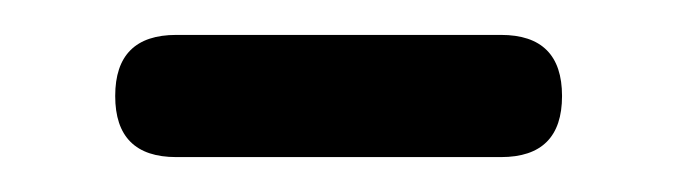

<svg xmlns="http://www.w3.org/2000/svg" viewBox="-20 -335 387 110"><path d="M81 -245Q46 -245 46 -280Q46 -315 81 -315H267Q302 -315 302 -280Q302 -245 267 -245H174Z"/></svg>

Font: GenSenRounded JP R
Style: Regular
Weight: 400
Version: Version 1.501;PS 1;hotconv 16.6.51;makeotf.lib2.5.65220